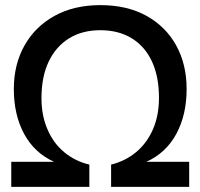

<svg xmlns="http://www.w3.org/2000/svg" viewBox="-20 -730 783 750"><path d="M24 0V-98H191Q114 -133 74 -207.5Q34 -282 34 -382Q34 -478 75.5 -552Q117 -626 193 -668Q269 -710 372 -710Q476 -710 551.5 -668.5Q627 -627 668 -553Q709 -479 709 -382Q709 -282 669 -207.5Q629 -133 552 -98H719V0H414V-87Q470 -101 512 -136Q554 -171 577.5 -225Q601 -279 601 -348Q601 -431 573.5 -490Q546 -549 494.5 -580.5Q443 -612 372 -612Q301 -612 249.5 -580Q198 -548 170 -489Q142 -430 142 -346Q142 -279 165.5 -224.5Q189 -170 231.5 -135Q274 -100 329 -87V0Z"/></svg>

Font: REM
Style: Regular
Weight: 400
Designer: Octavio Pardo
Foundry: Ashler Design
Version: Version 1.005;gftools[0.9.28]